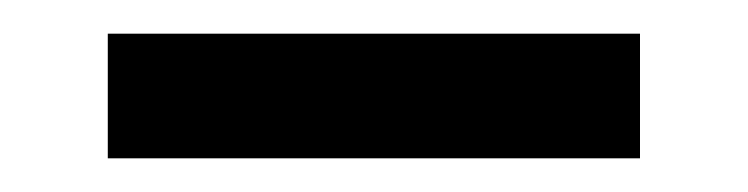

<svg xmlns="http://www.w3.org/2000/svg" viewBox="-20 -351 444 114"><path d="M44 -257V-331H360V-257Z"/></svg>

Font: Stick No Bills ExtraLight
Style: Regular
Weight: 400
Version: Version 2.000